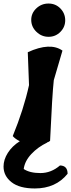

<svg xmlns="http://www.w3.org/2000/svg" viewBox="-50 -818 402 1085"><path d="M84 137Q118 160 178.5 160Q239 160 289 117Q332 118 332 164Q265 247 147 247Q60 247 15 211.5Q-30 176 -30 123Q-30 84 -5.5 45.5Q19 7 62 -20Q37 -32 22 -49Q84 -200 114 -337L107 -523Q234 -581 303 -532L254 -365Q245 -285 233 -22Q226 -16 216 -13V-12Q164 13 127 52.5Q90 92 84 137ZM318.5 -704.5Q319 -666 291.5 -638Q264 -610 224.5 -610Q185 -610 156 -638Q127 -666 126.5 -704.5Q126 -743 155 -770.5Q184 -798 224 -798Q264 -798 291 -770.5Q318 -743 318.5 -704.5Z"/></svg>

Font: Tillana
Style: Bold
Weight: 700
Designer: Lipi Raval (Devanagari, Latin), Jonny Pinhorn (Latin)
Foundry: Indian Type Foundry
Version: Version 2.002;PS 1.0;hotconv 1.0.79;makeotf.lib2.5.61930; tt